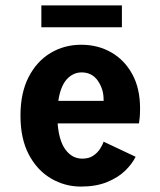

<svg xmlns="http://www.w3.org/2000/svg" viewBox="-20 -677 590 708"><path d="M278.5 11Q219 11 168 -19Q117 -49 86.2 -107.2Q55.5 -165.5 55.5 -250.5Q55.5 -334.5 85.5 -392.8Q115.5 -451 166.2 -481.5Q217 -512 279.5 -512Q341 -512 390 -484Q439 -456 467.8 -403.5Q496.5 -351 496.5 -277Q496.5 -258 495.2 -244.2Q494 -230.5 492.5 -222H192.5Q197.5 -157 222 -124.5Q246.5 -92 283.5 -92Q308 -92 324 -103Q340 -114 349.2 -128.5Q358.5 -143 362 -154.5L480 -99Q468 -73.5 442 -48Q416 -22.5 375.2 -5.8Q334.5 11 278.5 11ZM281 -410Q249.5 -410 226.2 -384.5Q203 -359 195 -305H362V-310.5Q362 -348.5 340.8 -379.2Q319.5 -410 281 -410ZM132.5 -576.5V-657H429.5V-576.5Z"/></svg>

Font: Trispace SemiCondensed SemiBold
Style: Regular
Weight: 600
Width: 4
Designer: Tyler Finck
Foundry: Etcetera Type Company
Version: Version 1.210; ttfautohint (v1.8.3)